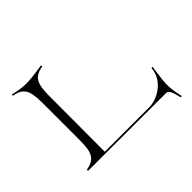

<svg xmlns="http://www.w3.org/2000/svg" viewBox="-188 -1015 1356 1356"><g transform="rotate(-45 490.5 -336.5)"><path d="M907 92H919C901 13 901 -9 901 -51C901 -88 919 -197 919 -200H907C899 -78 778 -15 702 -15H256L257 -532C257 -663 258 -736 369 -753V-765C366 -765 257 -747 220 -747C178 -747 156 -747 77 -765V-753C188 -736 189 -665 189 -534V-234C189 -103 188 -32 77 -15V-3L858 -2C883 -2 895 42 907 92Z"/></g></svg>

Font: Cantique Normal
Style: Regular
Weight: 400
Designer: Sébastien Hayez
Foundry: Sébastien Hayez & Ariel Martín Pérez
Version: Version 1.000;hotconv 1.0.109;makeotfexe 2.5.65596